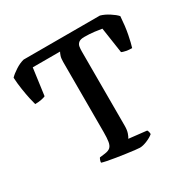

<svg xmlns="http://www.w3.org/2000/svg" viewBox="-158 -854 996 1005"><g transform="rotate(-30 340.5 -352.0)"><path d="M408 0Q401 0 379.5 -2.5Q358 -5 329.5 -9Q301 -13 272.5 -17.5Q244 -22 222 -26.5Q200 -31 192 -34Q192 -42 195.5 -50.5Q199 -59 201 -61L233 -65Q256 -68 266.5 -78Q277 -88 280.5 -109Q284 -130 284 -166V-590Q284 -612 288.5 -625Q293 -638 297 -645H132L110 -483Q103 -479 85 -475.5Q67 -472 47 -472Q43 -485 37 -512.5Q31 -540 25.5 -575.5Q20 -611 18 -648Q32 -663 59 -680.5Q86 -698 111 -704H572Q597 -697 623.5 -680Q650 -663 663 -648Q659 -588 650 -542.5Q641 -497 633 -472Q614 -472 596.5 -475.5Q579 -479 572 -483L549 -638Q533 -641 505 -644.5Q477 -648 445 -648Q421 -648 410.5 -639Q400 -630 398 -616.5Q396 -603 396 -589V-139Q396 -114 390 -96.5Q384 -79 378 -71L485 -59Q487 -58 489.5 -50.5Q492 -43 492 -34Q477 -21 451.5 -10.5Q426 0 408 0Z"/></g></svg>

Font: Texturina 12pt Medium
Style: Regular
Weight: 500
Designer: Guillermo Torres Carreño
Foundry: Omnibus-Type
Version: Version 1.002